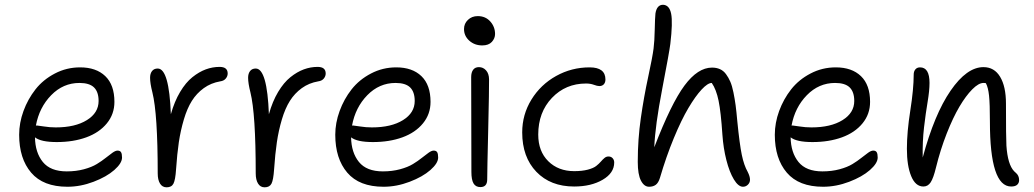

<svg xmlns="http://www.w3.org/2000/svg" viewBox="-20 -780 4373 812"><path d="M265.1 9.8Q162.6 9.8 111.8 -49.8Q61 -109.4 61 -210Q61 -260.3 79.3 -310.5Q97.7 -360.8 130.1 -402.1Q162.6 -443.4 212.2 -469.2Q261.7 -495.1 318.8 -495.1Q386.7 -495.1 425.3 -458Q463.9 -420.9 463.9 -349.1Q463.9 -297.4 431.9 -258.3Q399.9 -219.2 345 -199.2Q290 -179.2 220.2 -179.2Q152.8 -179.2 127.9 -199.2Q128.9 -134.8 161.1 -95Q193.4 -55.2 262.2 -55.2Q301.8 -55.2 335 -64.2Q368.2 -73.2 389.4 -86.2Q410.6 -99.1 426.8 -112.1Q442.9 -125 455.6 -134Q468.3 -143.1 477.1 -143.1Q487.8 -143.1 491.9 -136.2Q496.1 -129.4 496.1 -113.8Q496.1 -89.8 463.4 -61Q430.7 -32.2 375.5 -11.2Q320.3 9.8 265.1 9.8ZM138.2 -249Q142.1 -249 166.3 -245.1Q190.4 -241.2 215.8 -241.2Q297.9 -241.2 347.4 -272Q397 -302.7 397 -353Q397 -391.1 377.7 -410.2Q358.4 -429.2 315.9 -429.2Q247.1 -429.2 196.5 -377.4Q146 -325.7 131.8 -249Z M684.6 12.2Q666.5 12.2 656.7 -3.7Q647 -19.5 647 -46.9Q647 -298.8 624.5 -389.2Q614.7 -427.7 614.7 -451.2Q614.7 -468.8 623 -479.5Q631.3 -490.2 647 -490.2Q695.3 -490.2 702.6 -296.9Q717.8 -351.1 741.7 -391.1Q765.6 -431.2 793.7 -453.6Q821.8 -476.1 850.3 -486.6Q878.9 -497.1 908.7 -497.1Q942.9 -497.1 942.9 -469.2Q942.9 -457.5 934.8 -447.8Q926.8 -438 911.6 -436Q872.1 -429.2 841.8 -407.2Q811.5 -385.3 791.5 -353.5Q771.5 -321.8 757.6 -274.9Q743.7 -228 736.3 -178.5Q729 -128.9 724.6 -64Q721.7 -19 713.6 -3.4Q705.6 12.2 684.6 12.2Z M1099.1 12.2Q1081.1 12.2 1071.3 -3.7Q1061.5 -19.5 1061.5 -46.9Q1061.5 -298.8 1039.1 -389.2Q1029.3 -427.7 1029.3 -451.2Q1029.3 -468.8 1037.6 -479.5Q1045.9 -490.2 1061.5 -490.2Q1109.9 -490.2 1117.2 -296.9Q1132.3 -351.1 1156.2 -391.1Q1180.2 -431.2 1208.3 -453.6Q1236.3 -476.1 1264.9 -486.6Q1293.5 -497.1 1323.2 -497.1Q1357.4 -497.1 1357.4 -469.2Q1357.4 -457.5 1349.4 -447.8Q1341.3 -438 1326.2 -436Q1286.6 -429.2 1256.3 -407.2Q1226.1 -385.3 1206.1 -353.5Q1186 -321.8 1172.1 -274.9Q1158.2 -228 1150.9 -178.5Q1143.6 -128.9 1139.2 -64Q1136.2 -19 1128.2 -3.4Q1120.1 12.2 1099.1 12.2Z M1602.1 9.8Q1499.5 9.8 1448.7 -49.8Q1397.9 -109.4 1397.9 -210Q1397.9 -260.3 1416.3 -310.5Q1434.6 -360.8 1467 -402.1Q1499.5 -443.4 1549.1 -469.2Q1598.6 -495.1 1655.8 -495.1Q1723.6 -495.1 1762.2 -458Q1800.8 -420.9 1800.8 -349.1Q1800.8 -297.4 1768.8 -258.3Q1736.8 -219.2 1681.9 -199.2Q1627 -179.2 1557.1 -179.2Q1489.7 -179.2 1464.8 -199.2Q1465.8 -134.8 1498 -95Q1530.3 -55.2 1599.1 -55.2Q1638.7 -55.2 1671.9 -64.2Q1705.1 -73.2 1726.3 -86.2Q1747.6 -99.1 1763.7 -112.1Q1779.8 -125 1792.5 -134Q1805.2 -143.1 1814 -143.1Q1824.7 -143.1 1828.9 -136.2Q1833 -129.4 1833 -113.8Q1833 -89.8 1800.3 -61Q1767.6 -32.2 1712.4 -11.2Q1657.2 9.8 1602.1 9.8ZM1475.1 -249Q1479 -249 1503.2 -245.1Q1527.3 -241.2 1552.7 -241.2Q1634.8 -241.2 1684.3 -272Q1733.9 -302.7 1733.9 -353Q1733.9 -391.1 1714.6 -410.2Q1695.3 -429.2 1652.8 -429.2Q1584 -429.2 1533.4 -377.4Q1482.9 -325.7 1468.8 -249Z M2019.5 -587.9Q1987.3 -587.9 1964.8 -607.9Q1942.4 -627.9 1942.4 -657.2Q1942.4 -680.2 1959 -696Q1975.6 -711.9 2000.5 -711.9Q2033.2 -711.9 2053.5 -689.2Q2073.7 -666.5 2073.7 -636.2Q2073.7 -617.7 2060.1 -602.8Q2046.4 -587.9 2019.5 -587.9ZM2011.7 11.2Q1991.7 11.2 1982.7 -4.2Q1973.6 -19.5 1973.6 -53.2Q1973.6 -178.2 1973.1 -295.2Q1972.7 -412.1 1972.7 -454.1Q1972.7 -473.6 1981 -484.9Q1989.3 -496.1 2005.4 -496.1Q2023.4 -496.1 2035.6 -482.4Q2047.9 -468.8 2048.3 -444.8Q2048.8 -403.3 2044.7 -230.7Q2040.5 -58.1 2040.5 -21Q2040.5 11.2 2011.7 11.2Z M2408.2 8.8Q2308.1 8.8 2248.3 -53.5Q2188.5 -115.7 2188.5 -220.2Q2188.5 -295.4 2227.5 -358.9Q2266.6 -422.4 2332 -458.7Q2397.5 -495.1 2473.6 -495.1Q2540.5 -495.1 2540.5 -443.8Q2540.5 -431.2 2533.7 -423.6Q2526.9 -416 2514.6 -416Q2505.9 -416 2491.5 -421.4Q2477.1 -426.8 2458.5 -426.8Q2372.1 -426.8 2314.2 -366Q2256.3 -305.2 2256.3 -210.9Q2256.3 -140.1 2298.8 -98.1Q2341.3 -56.2 2408.2 -56.2Q2441.9 -56.2 2465.8 -62.5Q2489.7 -68.8 2501.5 -78.1Q2513.2 -87.4 2521 -96.4Q2528.8 -105.5 2536.4 -111.8Q2543.9 -118.2 2553.2 -118.2Q2564.5 -118.2 2571 -110.8Q2577.6 -103.5 2577.6 -92.8Q2577.6 -48.3 2528.8 -19.8Q2480 8.8 2408.2 8.8Z M2725.1 9.8Q2704.1 9.8 2690.7 -16.1Q2677.2 -42 2677.2 -95.2Q2677.2 -190.9 2690.2 -280.8Q2703.1 -370.6 2721.2 -454.1Q2739.3 -537.6 2744.1 -575.2Q2748 -605.5 2749 -655Q2750 -704.6 2752 -723.1Q2757.8 -759.8 2784.2 -759.8Q2811 -758.8 2818.4 -721.9Q2825.7 -685.1 2814.9 -594.2Q2811 -562 2780.8 -404.8Q2750.5 -247.6 2747.1 -157.2Q2818.4 -342.3 2874.8 -418.2Q2931.2 -494.1 2991.2 -494.1Q3010.3 -494.1 3024.9 -487.5Q3039.6 -481 3050.3 -466.6Q3061 -452.1 3068.6 -434.6Q3076.2 -417 3081.8 -389.4Q3087.4 -361.8 3091.1 -334.5Q3094.7 -307.1 3098.1 -268.1Q3107.9 -169.4 3117.2 -125Q3126.5 -80.6 3142.1 -53.2Q3151.9 -33.7 3151.9 -20Q3151.9 -7.8 3143.1 1Q3134.3 9.8 3122.1 9.8Q3102.5 9.8 3083.7 -21.2Q3064.9 -52.2 3052 -102.8Q3039.1 -153.3 3035.2 -210Q3028.8 -306.6 3019 -354Q3009.3 -401.4 2990.2 -429.2Q2973.1 -429.2 2947 -401.1Q2920.9 -373 2891.4 -323.2Q2861.8 -273.4 2829.6 -195.6Q2797.4 -117.7 2771 -27.8Q2764.6 -6.8 2753.4 1.5Q2742.2 9.8 2725.1 9.8Z M3460.9 9.8Q3358.4 9.8 3307.6 -49.8Q3256.8 -109.4 3256.8 -210Q3256.8 -260.3 3275.1 -310.5Q3293.5 -360.8 3325.9 -402.1Q3358.4 -443.4 3408 -469.2Q3457.5 -495.1 3514.6 -495.1Q3582.5 -495.1 3621.1 -458Q3659.7 -420.9 3659.7 -349.1Q3659.7 -297.4 3627.7 -258.3Q3595.7 -219.2 3540.8 -199.2Q3485.8 -179.2 3416 -179.2Q3348.6 -179.2 3323.7 -199.2Q3324.7 -134.8 3356.9 -95Q3389.2 -55.2 3458 -55.2Q3497.6 -55.2 3530.8 -64.2Q3564 -73.2 3585.2 -86.2Q3606.4 -99.1 3622.6 -112.1Q3638.7 -125 3651.4 -134Q3664.1 -143.1 3672.9 -143.1Q3683.6 -143.1 3687.7 -136.2Q3691.9 -129.4 3691.9 -113.8Q3691.9 -89.8 3659.2 -61Q3626.5 -32.2 3571.3 -11.2Q3516.1 9.8 3460.9 9.8ZM3334 -249Q3337.9 -249 3362.1 -245.1Q3386.2 -241.2 3411.6 -241.2Q3493.7 -241.2 3543.2 -272Q3592.8 -302.7 3592.8 -353Q3592.8 -391.1 3573.5 -410.2Q3554.2 -429.2 3511.7 -429.2Q3442.9 -429.2 3392.3 -377.4Q3341.8 -325.7 3327.6 -249Z M4256.3 8.8Q4166.5 8.8 4166.5 -265.1Q4166.5 -341.3 4162.8 -375.7Q4159.2 -410.2 4149.4 -428.2Q4146.5 -429.2 4139.2 -429.2Q4118.7 -429.2 4091.8 -402.1Q4064.9 -375 4037.6 -328.9Q4010.3 -282.7 3983.6 -214.8Q3957 -147 3938.5 -71.8Q3927.7 -26.9 3916 -9Q3904.3 8.8 3885.3 8.8Q3851.6 8.8 3833.5 -35.2Q3815.4 -79.1 3815.4 -150.9Q3815.4 -221.2 3829.8 -312.5Q3844.2 -403.8 3844.2 -464.8Q3844.2 -478 3851.3 -486.6Q3858.4 -495.1 3871.1 -495.1Q3911.1 -495.1 3911.1 -429.2Q3911.1 -397 3903.1 -349.4Q3895 -301.8 3887.9 -241.5Q3880.9 -181.2 3882.3 -113.8Q3931.6 -296.9 4000.2 -396.5Q4068.8 -496.1 4139.2 -496.1Q4185.1 -496.1 4209.7 -455.1Q4234.4 -414.1 4234.4 -341.8Q4234.4 -195.8 4236.3 -164.1Q4241.7 -84 4269 -55.7Q4272 -52.2 4275.4 -49.8Q4290 -38.1 4290 -18.1Q4290 -6.3 4282 1.2Q4273.9 8.8 4256.3 8.8Z"/></svg>

Font: Shantell Sans Normal
Style: Regular
Weight: 300
Designer: Stephen Nixon, Anya Danilova, Shantell Martin
Foundry: Arrow Type
Version: Version 1.006;[559af2be0]